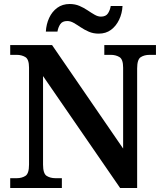

<svg xmlns="http://www.w3.org/2000/svg" viewBox="-20 -939 820 959"><path d="M31 0V-49H64Q89 -49 107 -60.5Q125 -72 125 -117V-601Q125 -643 106.5 -654Q88 -665 64 -665H31V-714H240L595 -197V-601Q595 -643 576.5 -654Q558 -665 534 -665H501V-714H759V-665H727Q701 -665 683 -653.5Q665 -642 665 -597V0H580L195 -559V-117Q195 -72 213 -60.5Q231 -49 257 -49H289V0ZM473 -771Q446 -771 424 -780.5Q402 -790 383.5 -802.5Q365 -815 348.5 -824.5Q332 -834 316 -834Q291 -834 280.5 -817.5Q270 -801 267 -781H209Q211 -818 225.5 -849.5Q240 -881 266 -900Q292 -919 328 -919Q355 -919 377 -909.5Q399 -900 417.5 -887.5Q436 -875 452.5 -865.5Q469 -856 484 -856Q509 -856 519.5 -872.5Q530 -889 533 -909H592Q590 -872 575 -840.5Q560 -809 534.5 -790Q509 -771 473 -771Z"/></svg>

Font: Noto Naskh Arabic UI Semi
Style: Bold
Weight: 700
Designer: Monotype Design Team, David Williams, Mohamad Dakak and Nizar Qandah
Foundry: Monotype Imaging Inc.
Version: Version 2.014; ttfautohint (v1.8.4.7-5d5b)